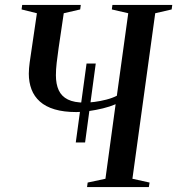

<svg xmlns="http://www.w3.org/2000/svg" viewBox="-20 -763 722 783"><path d="M289 -182 333 -504H370.5L327 -182ZM335 0 337.5 -18.5 410 -34 451.5 -338Q428.5 -328 399.5 -321Q370.5 -314 342 -310Q313.5 -306 291.5 -306Q240 -306 203 -317Q166 -328 142.8 -348.8Q119.5 -369.5 108.5 -398.5Q97.5 -427.5 97.5 -462.5Q97.5 -473.5 98.5 -485Q99.5 -496.5 101 -508L130.5 -709L68 -724.5L70.5 -743H309.5L307 -724.5L240 -709L219 -567Q214.5 -535 211.2 -507.2Q208 -479.5 208 -456Q208 -420 219.5 -395Q231 -370 256.8 -357.2Q282.5 -344.5 325.5 -344.5Q342.5 -344.5 366 -347.5Q389.5 -350.5 413.8 -356.8Q438 -363 456.5 -372.5L503 -709L436 -724.5L438.5 -743H682.5L680 -724.5L613 -709L520 -34L590 -18.5L587 0Z"/></svg>

Font: Merriweather 144pt
Style: Italic
Weight: 400
Italic angle: -7.8°
Version: Version 2.101